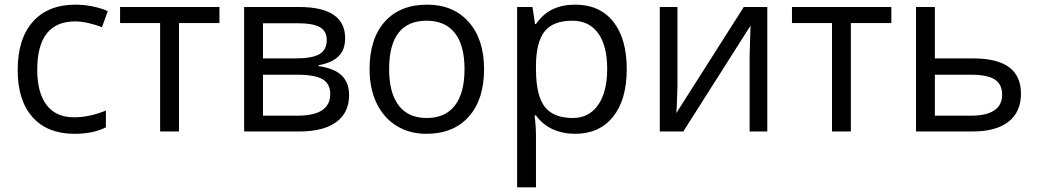

<svg xmlns="http://www.w3.org/2000/svg" viewBox="-20 -565 4462 825"><path d="M300 10Q184 10 120 -61.5Q56 -133 56 -264Q56 -398 121 -471.5Q186 -545 305 -545Q344 -545 382.5 -536.5Q421 -528 443 -517L418 -448Q391 -459 359.5 -466Q328 -473 303 -473Q140 -473 140 -265Q140 -167 180 -114Q220 -61 298 -61Q365 -61 435 -90V-18Q381 10 300 10Z M923 -466H749V0H668V-466H496V-535H923Z M1463 -401Q1463 -349 1433 -321.5Q1403 -294 1349 -285V-281Q1417 -271 1448.5 -240.5Q1480 -210 1480 -156Q1480 -81 1425 -40.5Q1370 0 1265 0H1029V-535H1264Q1463 -535 1463 -401ZM1399 -161Q1399 -205 1366 -224.5Q1333 -244 1257 -244H1110V-68H1259Q1399 -68 1399 -161ZM1384 -393Q1384 -432 1354 -448.5Q1324 -465 1263 -465H1110V-314H1247Q1322 -314 1353 -332.5Q1384 -351 1384 -393Z M2060 -268Q2060 -137 1994 -63.5Q1928 10 1812 10Q1740 10 1684.5 -24Q1629 -58 1598.5 -121Q1568 -184 1568 -268Q1568 -399 1633.5 -472Q1699 -545 1815 -545Q1928 -545 1994 -470.5Q2060 -396 2060 -268ZM1652 -268Q1652 -166 1693 -112Q1734 -58 1814 -58Q1893 -58 1934.5 -111.5Q1976 -165 1976 -268Q1976 -370 1934.5 -423Q1893 -476 1813 -476Q1733 -476 1692.5 -424Q1652 -372 1652 -268Z M2451 10Q2399 10 2355.5 -9.5Q2312 -29 2283 -69H2277Q2283 -22 2283 20V240H2202V-535H2268L2279 -462H2283Q2314 -506 2355.5 -525.5Q2397 -545 2451 -545Q2557 -545 2615 -472Q2673 -399 2673 -268Q2673 -136 2614 -63Q2555 10 2451 10ZM2439 -476Q2357 -476 2320.5 -430.5Q2284 -385 2283 -286V-268Q2283 -155 2320.5 -106.5Q2358 -58 2441 -58Q2511 -58 2550 -114Q2589 -170 2589 -269Q2589 -369 2550 -422.5Q2511 -476 2439 -476Z M2891 -535V-196L2888 -107L2886 -79L3176 -535H3277V0H3201V-327L3203 -392L3205 -455L2916 0H2815V-535Z M3810 -466H3636V0H3555V-466H3383V-535H3810Z M3997 -314H4162Q4367 -314 4367 -163Q4367 -84 4313.5 -42Q4260 0 4157 0H3916V-535H3997ZM3997 -244V-68H4153Q4218 -68 4252 -90.5Q4286 -113 4286 -158Q4286 -203 4254.5 -223.5Q4223 -244 4151 -244Z"/></svg>

Font: Stephens Clock
Style: Regular
Weight: 400
Designer: Peter Wiegel (catfonts.de) with slight modifications by DT1.org
Version: Version 0.9.1